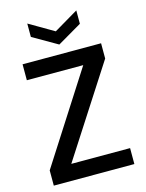

<svg xmlns="http://www.w3.org/2000/svg" viewBox="-134 -1001 822 1082"><g transform="rotate(-15 277.0 -460.5)"><path d="M42 0ZM42 0ZM512 0H42V-89L378 -613H49V-706H507V-617L169 -93H512ZM278 -760 134 -843V-921L278 -837L420 -921V-843Z"/></g></svg>

Font: Ulagadi Sans Medium
Style: Regular
Weight: 500
Designer: Ninad Kale (Devanagari), Jonny Pinhorn (Latin)
Foundry: Indian Type Foundry
Version: Version 3.01;March 29, 2020;FontCreator 12.0.0.2522 64-bit; 